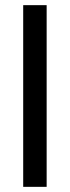

<svg xmlns="http://www.w3.org/2000/svg" viewBox="-20 -725 271 745"><path d="M70 0V-705H161V0Z"/></svg>

Font: Akshar Light
Style: Regular
Weight: 300
Designer: Tall Chai
Foundry: Tall Chai
Version: Version 1.100